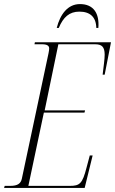

<svg xmlns="http://www.w3.org/2000/svg" viewBox="-39 -921 564 941"><path d="M239 -784H249C271 -837 301 -864 350 -864C402 -864 432 -838 433 -784H443C449 -856 419 -901 353 -901C293 -901 256 -851 239 -784ZM-19 0H376L415 -159H401L385 -99C365 -21 352 -10 303 -10H100L176 -369H375L378 -380H180L247 -704H428C460 -704 474 -691 474 -653C474 -631 469 -598 464 -555H474L505 -714H132L130 -704H168C191 -704 202 -697 202 -684C202 -678 201 -671 199 -661L68 -45C63 -22 48 -10 11 -10H-16Z"/></svg>

Font: Noto Serif Display ExtraCondensed ExtraLight
Style: Italic
Weight: 200
Width: 2
Italic angle: -12°
Designer: Monotype Design Team
Foundry: Monotype Imaging Inc.
Version: Version 2.009